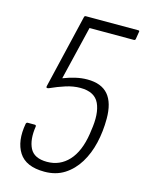

<svg xmlns="http://www.w3.org/2000/svg" viewBox="-104 -719 598 791"><g transform="rotate(15 195.5 -323.5)"><path d="M163 8Q84 8 54 -39Q24 -86 38 -163Q40 -169 45 -169H75Q81 -169 81 -163Q72 -105 90 -69.5Q108 -34 163 -34Q218 -34 255 -74Q292 -114 304 -191L306 -206Q318 -280 298.5 -322Q279 -364 218 -364Q188 -364 156.5 -354Q125 -344 92 -329Q87 -327 83.5 -328.5Q80 -330 82 -336L156 -649Q157 -655 163 -655H386Q393 -655 391 -649L386 -618Q385 -612 379 -612H190L135 -383Q161 -393 186.5 -399Q212 -405 237 -405Q297 -405 326 -371Q355 -337 355 -269Q355 -215 343.5 -165.5Q332 -116 308 -77Q284 -38 248 -15Q212 8 163 8Z"/></g></svg>

Font: Sofia Sans Condensed Light
Style: Italic
Weight: 300
Italic angle: -9°
Version: Version 4.100